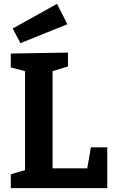

<svg xmlns="http://www.w3.org/2000/svg" viewBox="-20 -977 598 997"><path d="M452 -212H537V0H36V-72L126 -98L110 -70V-630L126 -603L36 -627V-699L333 -704V-632L238 -603L253 -630V-81L231 -103H449L429 -80ZM86 -753 46 -829 276 -957 330 -851Z"/></svg>

Font: Bitter Thin
Style: Bold
Weight: 700
Version: Version 3.021